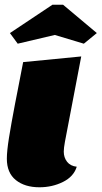

<svg xmlns="http://www.w3.org/2000/svg" viewBox="-20 -773 430 813"><path d="M250 -131Q250 -106 264 -88Q278 -70 305 -67Q292 -25 246.5 -2.5Q201 20 147 20Q85 20 47 -10.5Q9 -41 9 -101Q9 -133 18 -189.5Q27 -246 44 -335Q53 -382 54 -386L78 -510L324 -534L255 -173Q250 -146 250 -131ZM55 -588 22 -633 202 -753H247L390 -633L335 -588L212 -625Z"/></svg>

Font: Sansita Black Italic
Style: Regular
Weight: 900
Italic angle: -11°
Designer: Pablo Cosgaya
Foundry: Omnibus-Type
Version: Version 1.006